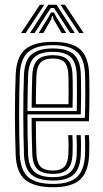

<svg xmlns="http://www.w3.org/2000/svg" viewBox="-20 -785 437 813"><path d="M204.8 7.8Q126.2 7.8 88 -22.8Q49.8 -53.2 46.5 -127.8Q44.8 -169.2 44 -214.2Q43.2 -259.2 43.2 -304.6Q43.2 -350 44.1 -392.5Q45 -435 46.5 -471Q50.2 -546.2 88.1 -577Q126 -607.8 204 -607.8Q282 -607.8 318.1 -577Q354.2 -546.2 357.5 -473.2Q358 -465.5 358.2 -443.2Q358.5 -421 358.6 -390.9Q358.8 -360.8 358.2 -329.1Q357.8 -297.5 356.5 -271.5H131.8Q132 -246 132.2 -223Q132.5 -200 133 -178Q133.5 -156 134.2 -133.2Q135.8 -95.5 152.1 -79.1Q168.5 -62.8 204.8 -62.8Q235.8 -62.8 251.6 -78.1Q267.5 -93.5 269.5 -132.2Q270.5 -149.2 270.4 -171.9Q270.2 -194.5 269 -212.8H286.5Q287.8 -192 287.8 -169.1Q287.8 -146.2 287.2 -131.5Q285 -87.2 265.6 -68Q246.2 -48.8 204.8 -48.8Q159.2 -48.8 138.9 -68.4Q118.5 -88 116.8 -132.5Q115.8 -158 115.1 -184.1Q114.5 -210.2 114.2 -236Q114 -261.8 113.8 -286H339.5Q340.5 -312.2 340.9 -341.5Q341.2 -370.8 341.1 -397.8Q341 -424.8 340.8 -444.8Q340.5 -464.8 340 -472.5Q337 -537.5 305.4 -565.6Q273.8 -593.8 204 -593.8Q134.8 -593.8 100.9 -565.8Q67 -537.8 63.8 -469Q62.5 -437 61.8 -395.1Q61 -353.2 61 -307.2Q61 -261.2 61.6 -215.6Q62.2 -170 63.8 -130.5Q66.8 -64.5 99.1 -35.4Q131.5 -6.2 204.8 -6.2Q273.2 -6.2 305 -34.6Q336.8 -63 340 -129.5Q340.5 -140 340.6 -154.8Q340.8 -169.5 340.4 -184.9Q340 -200.2 339 -212.8H356.8Q358.2 -194 358.2 -169.5Q358.2 -145 357.5 -128.8Q354 -55.8 318.5 -24Q283 7.8 204.8 7.8ZM204.8 -20.5Q143.5 -20.5 113.8 -45.2Q84 -70 81.5 -130.5Q80.2 -165.8 79.5 -209.1Q78.8 -252.5 78.6 -298.5Q78.5 -344.5 79.2 -388.2Q80 -432 81.5 -467.8Q84.2 -530 114 -554.9Q143.8 -579.8 204 -579.8Q264.5 -579.8 292.1 -554.8Q319.8 -529.8 322.2 -472Q322.8 -462.8 323.1 -435.5Q323.5 -408.2 323.4 -372.2Q323.2 -336.2 322 -300.5H96.2Q96.2 -256.8 96.9 -212.2Q97.5 -167.8 99 -131.8Q101.2 -78.8 126.5 -56.8Q151.8 -34.8 204.8 -34.8Q254.2 -34.8 278.1 -56.5Q302 -78.2 304.8 -130.5Q305.5 -146 305.4 -169.8Q305.2 -193.5 304 -212.8H321.8Q323 -193 323 -169.5Q323 -146 322.2 -130Q319.5 -71.5 292.1 -46Q264.8 -20.5 204.8 -20.5ZM96.2 -314.8H305Q305.8 -346.5 305.9 -378.5Q306 -410.5 305.6 -435.6Q305.2 -460.8 304.8 -471Q302.5 -521.5 279 -543.5Q255.5 -565.5 204 -565.5Q150.8 -565.5 126.1 -542.9Q101.5 -520.2 99 -467Q97.8 -433.5 97.1 -393.5Q96.5 -353.5 96.2 -314.8ZM114 -329.2Q114.2 -346.8 114.5 -370.4Q114.8 -394 115.2 -419.1Q115.8 -444.2 116.8 -466Q118.8 -512.2 139.2 -531.8Q159.8 -551.2 204 -551.2Q246.5 -551.2 265.9 -532.5Q285.2 -513.8 287 -470.5Q287.5 -460.5 287.9 -437.9Q288.2 -415.2 288.1 -386.6Q288 -358 287.2 -329.2ZM131.8 -343.8H270Q270.5 -371.2 270.5 -397.1Q270.5 -423 270.2 -442.4Q270 -461.8 269.5 -469.2Q268 -504.2 253.5 -520.8Q239 -537.2 204 -537.2Q167.8 -537.2 151.8 -520Q135.8 -502.8 134.2 -465.2Q133.8 -444.2 133.1 -424.1Q132.5 -404 132.2 -384.1Q132 -364.2 131.8 -343.8ZM69.2 -645 149 -765H167.8L88.5 -645ZM106.8 -645 184.5 -765H219.5L297 -645H277.5L224.8 -727L208.5 -751.2H195.5L179 -726.8L126.5 -645ZM143.8 -645 185.8 -713.2 195.5 -732.2H208.8L218.5 -713.2L260.5 -645H240.8L206.8 -703.5L203.5 -717H200.5L197 -703.5L163.5 -645ZM315.5 -645 236 -765H254.8L334.5 -645Z"/></svg>

Font: Big Shoulders Inline Text Thin Medium
Style: Regular
Weight: 500
Version: Version 2.002